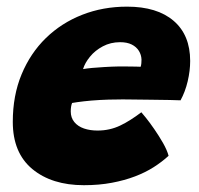

<svg xmlns="http://www.w3.org/2000/svg" viewBox="-20 -552 600 578"><path d="M487.5 -83Q468 -65 443 -49Q418 -33 386.5 -21Q355 -9 316.8 -1.8Q278.5 5.5 232.5 5.5Q136 5.5 77.2 -43.2Q18.5 -92 18.5 -185Q18.5 -264.5 45 -328.2Q71.5 -392 118.2 -437.5Q165 -483 227.5 -507.5Q290 -532 362.5 -532Q453 -532 502.8 -489.2Q552.5 -446.5 552.5 -368.5Q552.5 -339 545 -307.2Q537.5 -275.5 523.5 -250Q516 -250.5 490.2 -251Q464.5 -251.5 432.2 -251.8Q400 -252 372.5 -252.5Q345 -253 334 -252.5Q307 -252.5 280.5 -251Q254 -249.5 232.5 -247Q211 -244.5 197 -242Q193 -232 193 -216.5Q193 -197.5 203.8 -184.5Q214.5 -171.5 232.8 -165.2Q251 -159 273.5 -159Q292.5 -159 309.2 -162.8Q326 -166.5 341.8 -174Q357.5 -181.5 373.2 -191.5Q389 -201.5 405.5 -214Q408 -211.5 419.2 -197.5Q430.5 -183.5 444.5 -163.2Q458.5 -143 470.8 -121.5Q483 -100 487.5 -83ZM230 -344Q241 -346 257.2 -347.5Q273.5 -349 294.2 -350.2Q315 -351.5 339.5 -352Q353.5 -352 366.8 -351.8Q380 -351.5 389.8 -351.5Q399.5 -351.5 403.5 -351Q405 -356 405.5 -361.5Q406 -367 406 -372.5Q405.5 -387 398 -399Q390.5 -411 376.5 -418Q362.5 -425 341.5 -425Q313 -425 289.5 -412.5Q266 -400 250.8 -381.2Q235.5 -362.5 230 -344Z"/></svg>

Font: Grandstander Thin ExtraBold
Style: Italic
Weight: 800
Italic angle: -15°
Version: Version 1.200